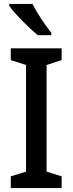

<svg xmlns="http://www.w3.org/2000/svg" viewBox="-20 -961 371 981"><path d="M295 0H35V-60L113 -84V-629L35 -654V-714H295V-654L218 -629V-84L295 -60ZM146 -941Q157 -919 174 -891Q191 -863 209.5 -837Q228 -811 242 -793V-781H174Q152 -798 122.5 -826.5Q93 -855 66.5 -883.5Q40 -912 27 -931V-941Z"/></svg>

Font: Noto Sans Telugu SemiCondensed Medium
Style: Regular
Weight: 500
Width: 4
Designer: Jelle Bosma - Monotype Design Team
Foundry: Monotype Imaging Inc.
Version: Version 2.005; ttfautohint (v1.8.4.7-5d5b)